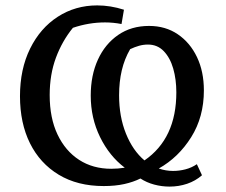

<svg xmlns="http://www.w3.org/2000/svg" viewBox="-20 -679 838 711"><path d="M364 10Q267 10 197.5 -32Q128 -74 91 -148.5Q54 -223 54 -323Q54 -423 91.5 -499Q129 -575 194 -617Q259 -659 340 -659Q389 -659 439 -643L430 -590Q415 -593 399.5 -594.5Q384 -596 369 -596Q309 -596 250 -576Q210 -527 187 -465Q164 -403 164 -327Q164 -242 193 -181Q222 -120 273 -87Q324 -54 392 -54Q417 -54 442 -58Q385 -101 350.5 -171.5Q316 -242 316 -325Q316 -400 342.5 -458Q369 -516 417.5 -549.5Q466 -583 532 -583Q593 -583 638.5 -552Q684 -521 709.5 -467.5Q735 -414 735 -344Q735 -246 688 -171Q641 -96 568 -55Q594 -46 621 -46Q644 -46 667 -52Q690 -58 709 -71L728 -30Q704 -9 673 1.5Q642 12 608 12Q579 12 551 4.5Q523 -3 500 -18Q474 -5 440.5 2.5Q407 10 364 10ZM171 -540 192 -552Q182 -546 171 -540ZM421 -326Q421 -247 446.5 -184Q472 -121 515 -85Q633 -166 633 -337Q633 -385 621.5 -425Q610 -465 586.5 -489.5Q563 -514 528 -514Q511 -514 495 -509.5Q479 -505 462 -497Q441 -461 431 -418.5Q421 -376 421 -326Z"/></svg>

Font: Piazzolla Medium
Style: Regular
Weight: 500
Designer: Juan Pablo del Peral
Foundry: Huerta Tipografica
Version: Version 1.330